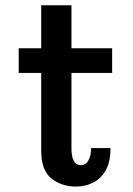

<svg xmlns="http://www.w3.org/2000/svg" viewBox="-20 -678 490 708"><path d="M132 -122.5V-409H49V-500H132V-658.5H243.5V-500H393.5V-409H243.5V-132Q243.5 -69 278 -69Q296.5 -69 306.2 -86.8Q316 -104.5 316 -132H387.5Q387.5 -81 369.8 -49.8Q352 -18.5 322.8 -4.2Q293.5 10 260 10Q207.5 10 169.8 -19.8Q132 -49.5 132 -122.5Z"/></svg>

Font: Trispace Condensed Medium
Style: Regular
Weight: 500
Width: 3
Designer: Tyler Finck
Foundry: Etcetera Type Company
Version: Version 1.210; ttfautohint (v1.8.3)